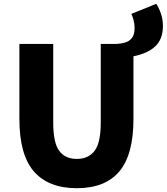

<svg xmlns="http://www.w3.org/2000/svg" viewBox="-20 -976 877 1010"><path d="M384 14Q235 14 158.5 -74Q82 -162 82 -350V-745H260V-331Q260 -225 291.5 -182.5Q323 -140 384 -140Q445 -140 477.5 -182.5Q510 -225 510 -331V-745H594Q616 -746 637.5 -752Q659 -758 673.5 -775.5Q688 -793 688 -828Q688 -851 682.5 -870.5Q677 -890 671 -903L802 -956Q815 -937 826 -906Q837 -875 837 -840Q837 -769 796 -731.5Q755 -694 682 -680V-350Q682 -162 607.5 -74Q533 14 384 14Z"/></svg>

Font: Source Han Sans TC Heavy
Style: Regular
Weight: 900
Designer: Ryoko NISHIZUKA Ë•øÂ°öÊ∂ºÂ≠ê (kana, bopomofo & ideographs); Paul D. Hunt (Latin, Greek & Cyrillic); Sandoll Communicatio
Foundry: Adobe
Version: Version 2.004;hotconv 1.0.118;makeotfexe 2.5.65603